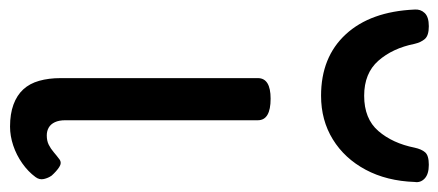

<svg xmlns="http://www.w3.org/2000/svg" viewBox="-318 -606 895 392"><g transform="rotate(90 130.0 -410.5)"><path d="M193 17Q167 17 148 10Q129 3 117 -10Q105 -23 99.5 -42.5Q94 -62 94 -86V-489Q94 -502 104.5 -508.5Q115 -515 136 -515Q158 -515 169 -508.5Q180 -502 180 -489V-96Q180 -83 184 -74.5Q188 -66 195 -62Q202 -58 211 -58Q222 -58 230 -62Q238 -66 245 -72Q252 -78 260 -84Q267 -89 275.5 -83.5Q284 -78 293 -68Q298 -61 300 -52Q302 -43 296 -35Q285 -20 268 -8Q251 4 231.5 10.5Q212 17 193 17ZM130 -618Q51 -618 4.5 -668.5Q-42 -719 -46 -809Q-47 -821 -39 -829.5Q-31 -838 -12 -838Q7 -838 14 -830Q21 -822 24 -809Q33 -764 58.5 -735Q84 -706 130 -706Q177 -706 202 -735Q227 -764 236 -809Q239 -823 245.5 -830.5Q252 -838 271 -838Q290 -838 299 -829.5Q308 -821 306 -809Q304 -752 281 -709Q258 -666 219 -642Q180 -618 130 -618Z"/></g></svg>

Font: Playwrite ID
Style: Regular
Weight: 400
Designer: Veronika Burian, José Scaglione
Foundry: TypeTogether
Version: Version 1.002